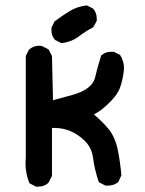

<svg xmlns="http://www.w3.org/2000/svg" viewBox="-20 -696 540 716"><path d="M75.2 -85.9Q75.2 -97.7 76.2 -111.3V-487.3L87.9 -510.7Q104.5 -525.4 125 -525.4Q135.7 -525.4 138.7 -523.4L161.1 -511.7L173.8 -487.3L177.7 -322.3Q211.9 -332 249 -341.8Q310.5 -358.4 329.1 -392.6Q334 -401.4 335.9 -412.1Q342.8 -443.4 357.4 -489.3Q368.2 -498 377.4 -500.5Q386.7 -502.9 392.6 -502.9Q398.4 -502.9 404.3 -502.9L427.7 -491.2Q442.4 -467.8 442.4 -442.4Q442.4 -433.6 440.4 -422.9Q436.5 -392.6 426.8 -367.2Q416 -338.9 380.9 -306.6Q354.5 -281.2 330.1 -269.5Q365.2 -239.3 385.7 -213.9Q410.2 -182.6 419.4 -136.2Q428.7 -89.8 432.6 -42L420.9 -16.6Q410.2 -8.8 400.4 -6.3Q390.6 -3.9 384.8 -3.9Q378.9 -3.9 373 -3.9L348.6 -16.6Q333 -61.5 327.1 -106.4Q322.3 -146.5 293.9 -172.9Q245.1 -218.8 183.6 -218.8Q178.7 -218.8 173.8 -218.8V-40L160.2 -13.7Q144.5 0 123 0Q120.1 0 114.3 0L89.8 -12.7Q75.2 -47.9 75.2 -85.9ZM185.5 -546.9Q171.9 -562.5 171.9 -581.1Q171.9 -586.9 171.9 -592.8L183.6 -616.2Q210.9 -636.7 239.3 -654.3Q267.6 -671.9 303.7 -675.8L327.1 -664.1Q340.8 -648.4 340.8 -627Q340.8 -624 340.8 -618.2L328.1 -594.7Q298.8 -579.1 274.4 -560.5Q246.1 -539.1 209 -535.2Z"/></svg>

Font: JasonHandwriting2
Style: SemiBold
Weight: 600
Version: Version 1.04.7